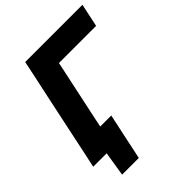

<svg xmlns="http://www.w3.org/2000/svg" viewBox="-240 -841 1121 1121"><g transform="rotate(-45 320.5 -280.5)"><path d="M17 0Q29.5 -57.5 40.8 -111Q52 -164.5 66.5 -233L117.5 -473.5Q132.5 -542.5 144.2 -597.8Q156 -653 168.5 -713H641L610.5 -569.5H303.5Q298 -541.5 291.5 -511.8Q285 -482 278 -448.5L232 -233Q226.5 -206.5 221.5 -183Q216.5 -159.5 212 -137H303Q295 -101 287.2 -63.5Q279.5 -26 271.5 10Q256.5 81.5 241.5 152H103.5L128 0Z"/></g></svg>

Font: Commissioner
Style: Bold Italic
Weight: 700
Italic angle: -12°
Designer: Kostas Bartsokas
Foundry: Kostas Bartsokas
Version: Version 1.000; ttfautohint (v1.8.3)